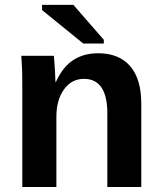

<svg xmlns="http://www.w3.org/2000/svg" viewBox="-20 -753 651 773"><path d="M207 -283.2V0H69.8V-410.2Q69.8 -452.6 68.6 -479.7Q67.4 -506.8 65.9 -528.3H196.8Q197.8 -522.5 199.2 -500.7Q200.7 -479 201.9 -456.3Q203.1 -433.6 203.1 -423.3H205.1Q232.9 -483.9 274.9 -511.2Q316.9 -538.6 375 -538.6Q459 -538.6 503.9 -486.8Q548.8 -435.1 548.8 -335.4V0H412.1V-296.4Q412.1 -435.5 317.9 -435.5Q268.1 -435.5 237.5 -392.8Q207 -350.1 207 -283.2ZM397.9 -592.8V-577.6H315.4L149.4 -712.4V-733.4H275.4Z"/></svg>

Font: Arimo
Style: Bold
Weight: 700
Designer: Steve Matteson
Foundry: Monotype Imaging Inc.
Version: Version 1.33